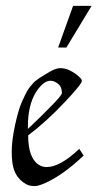

<svg xmlns="http://www.w3.org/2000/svg" viewBox="-20 -630 332 654"><path d="M178 -468 229 -610.1H292L206.1 -468ZM145.5 -383.3Q169.2 -397.9 185.4 -397.9Q201.7 -397.9 217.4 -390.3Q233.2 -382.6 246.1 -371.6Q259 -360.6 259 -354.7Q259 -348.9 241.9 -328.2Q224.9 -307.6 199.2 -280.8Q136.2 -214.1 75.9 -168.9Q75.9 -87.9 116.2 -66.4Q126.5 -61 138.9 -61Q184.1 -61 248 -121.1Q249.3 -122.6 250 -123L264.9 -100.1Q194.8 -33.9 135.7 -7.3Q110.8 3.9 98.4 3.9Q85.9 3.9 77.3 1Q68.6 -2 58.2 -9.6Q47.9 -17.3 39.6 -28.6Q31.2 -39.8 25.6 -58.7Q20 -77.6 20 -115Q20 -152.3 31.5 -205Q43 -257.6 54.9 -283.8Q66.9 -310.1 72 -319.1Q77.1 -328.1 83.1 -335.3Q89.1 -342.5 93.3 -347.3Q97.4 -352.1 104.9 -357.4Q112.3 -362.8 115.7 -365.1Q119.1 -367.4 128.1 -372.7Q137 -377.9 145.5 -383.3ZM75 -190.9Q75.2 -191.2 89 -204.2Q102.8 -217.3 118.7 -232.8Q134.5 -248.3 151.4 -265.6Q190.9 -305.4 190.9 -313Q190.9 -334.2 177.7 -344.6Q164.6 -355 151.9 -355Q139.2 -355 126.2 -344.2Q113.3 -333.5 101.6 -314.5Q75 -270.5 75 -199Z"/></svg>

Font: Linden Hill
Style: Italic
Weight: 400
Italic angle: -5.60001°
Version: Version 1.201